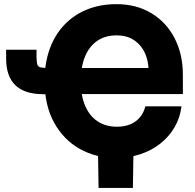

<svg xmlns="http://www.w3.org/2000/svg" viewBox="-20 -758 949 934"><path d="M543.9 10.3Q446.3 10.3 367.7 -33.9Q289.1 -78.1 242.9 -162.1Q196.8 -246.1 196.8 -364.7Q196.8 -450.7 221.7 -519.5Q246.6 -588.4 293 -637.2Q339.4 -686 403.6 -711.9Q467.8 -737.8 546.4 -737.8Q643.6 -737.8 716.3 -693.8Q789.1 -649.9 829.3 -572.3Q869.6 -494.6 869.6 -393.6V-300.3H313V-427.2H736.3L702.6 -416.5Q702.6 -460.4 685.3 -499.3Q668 -538.1 633.3 -562Q598.6 -585.9 546.9 -585.9Q492.2 -585.9 453.4 -559.6Q414.6 -533.2 393.8 -483.4Q373 -433.6 373 -363.3Q373 -293 394.3 -243.4Q415.5 -193.8 454.8 -167.7Q494.1 -141.6 548.3 -141.6Q576.2 -141.6 599.1 -148.2Q622.1 -154.8 639.6 -167.7Q657.2 -180.7 669.2 -199Q681.2 -217.3 687 -240.7H862.8Q856 -185.1 829.3 -139.2Q802.7 -93.3 760 -59.6Q717.3 -25.9 662.4 -7.8Q607.4 10.3 543.9 10.3ZM9.8 -516.1H157.7V-485.8Q157.7 -458.5 160.9 -446.3Q164.1 -434.1 174.8 -430.9Q185.5 -427.7 208.5 -427.7H240.7V-299.8H190.9Q100.1 -299.8 54.9 -343.3Q9.8 -386.7 9.8 -473.6ZM459.5 156.2 456.5 -31.2H629.4L626.5 156.2Z"/></svg>

Font: Inter 20pt ExtraBold
Style: Regular
Weight: 800
Version: Version 4.001;git-66647c0bb